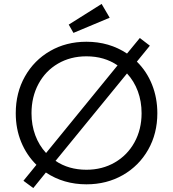

<svg xmlns="http://www.w3.org/2000/svg" viewBox="-20 -924 879 975"><path d="M99 -6 165 -87Q115 -136 87.5 -203Q60 -270 60 -349Q60 -453 106.5 -535.5Q153 -618 234.5 -665Q316 -712 419 -712Q535 -712 625 -652L690 -731L741 -692L675 -611Q725 -562 752 -494.5Q779 -427 779 -349Q779 -246 732.5 -164Q686 -82 604 -35Q522 12 419 12Q303 12 213 -48L149 31ZM699 -349Q699 -409 680 -460.5Q661 -512 625 -551L262 -107Q329 -62 419 -62Q499 -62 563 -99Q627 -136 663 -201.5Q699 -267 699 -349ZM214 -147 577 -592Q510 -638 419 -638Q338 -638 274.5 -601Q211 -564 175.5 -498Q140 -432 140 -349Q140 -289 159 -237.5Q178 -186 214 -147ZM329 -799 496 -904 537 -834 353 -757Z"/></svg>

Font: Lexend HM
Style: Regular
Weight: 400
Designer: Bonnie Shaver-Troup, Thomas Jockin, Octavio Pardo
Foundry: Lexend
Version: Version 1.091